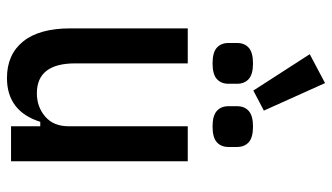

<svg xmlns="http://www.w3.org/2000/svg" viewBox="-226 -738 976 565"><g transform="rotate(90 262.5 -456.0)"><path d="M352 -86H339Q308 12 210 12Q141 12 102.5 -35.5Q64 -83 64 -175V-520H167V-189Q167 -76 255 -76Q295 -76 323.5 -100.5Q352 -125 352 -169V-520H455V0H352ZM140 -879 225 -924 306 -744 247 -713ZM167 -593Q135 -593 121 -605.5Q107 -618 107 -640V-665Q107 -687 121 -699.5Q135 -712 167 -712Q199 -712 213 -699.5Q227 -687 227 -665V-640Q227 -618 213 -605.5Q199 -593 167 -593ZM353 -593Q321 -593 307 -605.5Q293 -618 293 -640V-665Q293 -687 307 -699.5Q321 -712 353 -712Q385 -712 399 -699.5Q413 -687 413 -665V-640Q413 -618 399 -605.5Q385 -593 353 -593Z"/></g></svg>

Font: IBM Plex Sans Cond Medm
Style: Regular
Weight: 500
Width: 3
Designer: Mike Abbink, Paul van der Laan, Pieter van Rosmalen
Foundry: Bold Monday
Version: Version 1.3